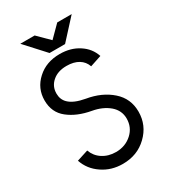

<svg xmlns="http://www.w3.org/2000/svg" viewBox="-212 -980 972 1096"><g transform="rotate(-30 273.5 -431.5)"><path d="M102.7 -875 221 -745.7H323.2L441.5 -875H346.2L272.2 -800.7L197.3 -875ZM267.7 -712Q178 -712 119.8 -658.3Q60.8 -604.7 60.8 -525.2Q60.8 -446 118 -400.7Q175 -355.2 265.3 -339Q330.7 -327.5 373.7 -291.2Q415.3 -255.2 415.3 -202.3Q415.3 -144.3 373.2 -105.7Q330 -66.3 267.7 -66.3Q217.8 -66.3 180 -91Q143.7 -114.7 128.7 -156.3L53.8 -132.3Q75.5 -67.3 134.5 -27.7Q192.5 12 267.7 12Q364.2 12 428.2 -50Q493.7 -112.7 493.7 -202.3Q493.7 -288.5 431 -343.8Q367.5 -400 270 -416.3Q196.7 -429.3 165 -460.8Q139.2 -486 139.2 -525.2Q139.2 -573 174.8 -603.3Q209.7 -633.7 267.7 -633.7Q315 -633.7 346.2 -614.7Q376.7 -596.3 388.8 -561.3L463.8 -586.2Q444.8 -643.8 391.7 -677.8Q339.5 -712 267.7 -712Z"/></g></svg>

Font: Unageo Variable
Style: Regular
Weight: 300
Designer: Richard Sepsi
Foundry: Richard Sepsi
Version: Version 2.200